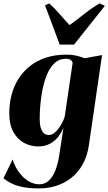

<svg xmlns="http://www.w3.org/2000/svg" viewBox="-41 -826 620 1098"><path d="M467.5 3Q458 68 431.2 115Q404.5 162 365.5 192.2Q326.5 222.5 279.8 237Q233 251.5 183 251.5Q132 251.5 94.8 244.8Q57.5 238 29.8 225Q2 212 -21 193.5L31 86Q45.5 130 69.8 162Q94 194 123.8 211Q153.5 228 183.5 228Q215.5 228 238 207.2Q260.5 186.5 275.2 149.5Q290 112.5 297.5 64L322 -95.5Q311 -68.5 292 -44Q273 -19.5 244.5 -4Q216 11.5 176 11.5Q136 11.5 98.2 -8Q60.5 -27.5 36.2 -69.8Q12 -112 12 -179.5Q12 -234 25.2 -284Q38.5 -334 65 -375.8Q91.5 -417.5 130.8 -448.5Q170 -479.5 222 -496.5Q274 -513.5 338.5 -513.5Q370 -513.5 395.8 -507.5Q421.5 -501.5 443 -493L542.5 -511ZM374.5 -467.5Q372.5 -475.5 363.8 -482.8Q355 -490 335 -490Q298.5 -490 272.8 -466.8Q247 -443.5 230.2 -405.2Q213.5 -367 203.8 -321.2Q194 -275.5 190 -230.2Q186 -185 186 -148.5Q186 -117.5 191 -98.8Q196 -80 204 -70.2Q212 -60.5 221.2 -57.2Q230.5 -54 239 -54Q258 -54 276.5 -71.8Q295 -89.5 309.5 -114.8Q324 -140 329.5 -162ZM300.5 -571 216.5 -795.5 240.5 -806.5Q270 -780.5 299.5 -746.2Q329 -712 357 -682.5Q401.5 -715 443.2 -748Q485 -781 528.5 -806.5L558.5 -792.5L382.5 -571Z"/></svg>

Font: Merriweather 144pt Black
Style: Italic
Weight: 900
Italic angle: -7.8°
Version: Version 2.101